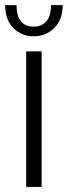

<svg xmlns="http://www.w3.org/2000/svg" viewBox="-36 -738 267 758"><path d="M96.7 -594.7Q49.3 -594.7 16.8 -627.2Q-15.6 -659.7 -15.6 -717.8H29.3Q29.3 -675.3 46.6 -654.1Q64 -632.8 96.7 -632.8Q128.9 -632.8 147.2 -654.3Q165.5 -675.8 165.5 -717.8H211.4Q211.4 -660.2 178.2 -627.4Q145 -594.7 96.7 -594.7ZM67.4 0V-535.2H128.4V0Z"/></svg>

Font: Oxygen Light
Style: Regular
Weight: 300
Designer: vernon adams
Foundry: Vernon Adams
Version: Version Release 0.2.3 webfont; ttfautohint (v0.93.3-1d66) -l